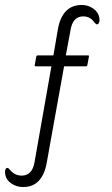

<svg xmlns="http://www.w3.org/2000/svg" viewBox="-83 -582 450 773"><path d="M124 -315H61Q57 -315 57 -317Q56 -318 57 -321L63 -354Q64 -359 69 -359H132L150 -464Q158 -511 182 -536.5Q206 -562 246 -562Q272 -562 292.5 -547.5Q313 -533 317 -510Q319 -499 316 -491.5Q313 -484 307 -484Q303 -484 296 -493Q280 -516 252 -516Q210 -516 201 -461L182 -359H271Q275 -359 275 -357V-354L269 -321Q268 -315 262 -315H175L105 74Q97 120 73.5 145.5Q50 171 10 171Q-16 171 -37 157Q-58 143 -62 120Q-64 109 -61.5 101.5Q-59 94 -53 94Q-49 94 -42 103Q-23 125 4 125Q47 125 56 71Z"/></svg>

Font: Zain Light
Style: Italic
Weight: 300
Italic angle: -10°
Designer: Zain,Boutros
Foundry: Mobile Telecommunications Company (Zain), 2024
Version: Version 1.51; ttfautohint (v1.8.4)